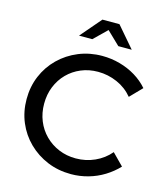

<svg xmlns="http://www.w3.org/2000/svg" viewBox="-132 -1020 985 1133"><g transform="rotate(15 360.0 -453.5)"><path d="M408 11Q330 11 263.5 -16.5Q197 -44 146.5 -93.5Q96 -143 68.5 -208.5Q41 -274 41 -350Q41 -426 68.5 -491.5Q96 -557 146.5 -606.5Q197 -656 264 -683.5Q331 -711 408 -711Q463 -711 515.5 -696.5Q568 -682 612.5 -655Q657 -628 690 -590L620 -518Q581 -565 525 -589.5Q469 -614 408 -614Q352 -614 304.5 -594Q257 -574 222 -538.5Q187 -503 167.5 -455Q148 -407 148 -350Q148 -294 167.5 -246Q187 -198 223 -162Q259 -126 307 -106Q355 -86 411 -86Q472 -86 526.5 -110.5Q581 -135 619 -180L688 -110Q653 -73 608.5 -45.5Q564 -18 512.5 -3.5Q461 11 408 11ZM483 -791 403 -868 324 -791H243L352 -918H456L565 -791Z"/></g></svg>

Font: Red Hat Display Medium
Style: Regular
Weight: 500
Designer: Pentagram, MCKL
Foundry: Pentagram, MCKL
Version: Version 1.023